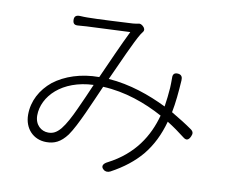

<svg xmlns="http://www.w3.org/2000/svg" viewBox="-82 -826 1144 970"><g transform="rotate(10 490.0 -341.5)"><path d="M695 -83C737 -134 765 -192 784 -261C818 -240 848 -218 875 -197C892 -183 904 -188 913 -208C920 -223 919 -233 906 -243C875 -265 838 -288 797 -312C807 -362 812 -417 816 -479C817 -496 811 -507 794 -509C775 -511 766 -502 767 -483C767 -465 767 -447 766 -431C764 -400 760 -367 755 -334C667 -377 564 -414 453 -422C497 -518 545 -628 572 -672C576 -677 579 -682 582 -686C590 -696 585 -708 575 -716C568 -722 559 -726 551 -723C543 -721 534 -720 524 -719C485 -717 342 -709 293 -709C282 -709 269 -709 256 -710C236 -711 225 -704 226 -684C227 -665 236 -659 255 -661C269 -662 283 -663 296 -664C341 -666 480 -672 519 -674C485 -605 443 -510 404 -423C310 -423 229 -395 172 -351C117 -306 83 -244 83 -174C83 -102 131 -53 197 -53C238 -53 270 -67 303 -111C342 -166 394 -293 432 -378C546 -373 653 -334 743 -285C714 -177 651 -74 521 -7C500 3 489 19 507 34C517 43 530 43 542 37C607 2 657 -38 695 -83ZM324 -246C304 -202 283 -162 262 -136C240 -110 222 -102 198 -102C163 -102 129 -129 129 -178C129 -227 153 -276 196 -313C239 -350 303 -376 383 -379C365 -338 345 -290 324 -246Z"/></g></svg>

Font: GenSenRounded2 TW L
Style: Regular
Weight: 300
Version: Version 2.100;PS 2.1;hotconv 16.6.51;makeotf.lib2.5.65220 DE